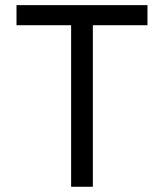

<svg xmlns="http://www.w3.org/2000/svg" viewBox="-20 -713 626 733"><path d="M251.5 0V-616.7H43V-693.4H543V-616.7H334.5V0Z"/></svg>

Font: Cascadia Code PL SemiLight
Style: Regular
Weight: 350
Monospace: yes
Designer: Aaron Bell
Foundry: Saja Typeworks
Version: Version 2404.023; ttfautohint (v1.8.4)